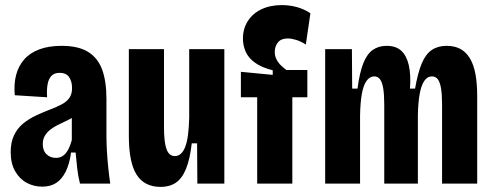

<svg xmlns="http://www.w3.org/2000/svg" viewBox="-20 -721 1938 754"><path d="M146 12Q113 12 85 -3Q57 -18 39.5 -48.5Q22 -79 22 -124Q22 -162 35 -189.5Q48 -217 70.5 -235.5Q93 -254 120.5 -267Q148 -280 177 -291Q203 -301 222 -311Q241 -321 252 -336Q263 -351 263 -375Q263 -401 251.5 -418Q240 -435 214 -435Q194 -435 182.5 -423.5Q171 -412 167 -390.5Q163 -369 165 -339L38 -347Q34 -390 43 -425.5Q52 -461 74.5 -487Q97 -513 134 -527Q171 -541 222 -541Q287 -541 325.5 -517.5Q364 -494 381 -448Q398 -402 398 -333V-186Q398 -159 400 -125.5Q402 -92 405.5 -59Q409 -26 413 0H294Q286 -33 283 -61.5Q280 -90 277 -122H259Q253 -77 238 -47Q223 -17 200.5 -2.5Q178 12 146 12ZM199 -101Q213 -101 223 -106.5Q233 -112 240.5 -122Q248 -132 253 -144.5Q258 -157 262 -171V-286L294 -283Q283 -270 268 -261Q253 -252 236.5 -244.5Q220 -237 204.5 -229Q189 -221 176.5 -211Q164 -201 156 -187.5Q148 -174 148 -155Q148 -129 163 -115Q178 -101 199 -101Z M611 13Q547 13 516.5 -35Q486 -83 486 -187V-528H624V-221Q624 -162 634 -135Q644 -108 667 -108Q680 -108 690.5 -117.5Q701 -127 708 -146Q715 -165 718.5 -193Q722 -221 723 -258V-528H861V-221V0H755L754 -158H733Q726 -96 710.5 -58Q695 -20 670.5 -3.5Q646 13 611 13Z M990 0V-339H926V-439L1051 -427V-445Q1007 -456 981 -475Q955 -494 944.5 -518.5Q934 -543 934 -569Q934 -608 953 -638Q972 -668 1006.5 -684.5Q1041 -701 1087 -701Q1118 -701 1146.5 -693Q1175 -685 1199 -669L1181 -546Q1161 -559 1142.5 -564.5Q1124 -570 1110 -570Q1084 -570 1071.5 -554.5Q1059 -539 1059 -517Q1059 -501 1066 -487.5Q1073 -474 1083.5 -464Q1094 -454 1105 -446H1187V-339H1128V0Z M1257 0V-339V-528H1362L1363 -373H1384Q1392 -435 1406.5 -472Q1421 -509 1444 -525Q1467 -541 1498 -541Q1535 -541 1556 -521.5Q1577 -502 1585.5 -464.5Q1594 -427 1590 -373H1610Q1621 -436 1636.5 -472.5Q1652 -509 1676 -525Q1700 -541 1734 -541Q1765 -541 1787.5 -529Q1810 -517 1825 -492.5Q1840 -468 1847 -431Q1854 -394 1854 -342V0H1716V-312Q1716 -350 1712 -374Q1708 -398 1699.5 -409.5Q1691 -421 1676 -421Q1658 -421 1646 -403Q1634 -385 1628 -351.5Q1622 -318 1621 -269V0H1489V-311Q1489 -349 1485 -373.5Q1481 -398 1472.5 -409.5Q1464 -421 1450 -421Q1432 -421 1419.5 -403.5Q1407 -386 1401 -352.5Q1395 -319 1394 -268V0Z"/></svg>

Font: Bricolage Grotesque 24pt Condensed
Style: Bold
Weight: 700
Width: 3
Designer: Mathieu Triay
Foundry: Atelier Triay
Version: Version 1.001;gftools[0.9.33.dev8+g029e19f]